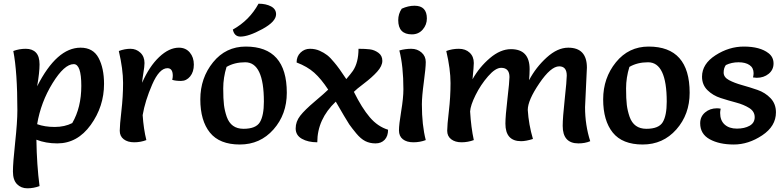

<svg xmlns="http://www.w3.org/2000/svg" viewBox="-20 -770 4234 1039"><path d="M181 -98Q222 -83 276 -83Q330 -83 371 -104Q420 -188 420 -305.5Q420 -423 379 -423Q328 -423 264.5 -320Q201 -217 181 -98ZM181 -303Q287 -512 416 -512Q484 -512 513.5 -456.5Q543 -401 543 -316Q543 -194 471 -94Q399 6 290 6Q228 6 177 -14Q179 123 194 237Q162 249 128 249Q94 249 72 226.5Q50 204 50 158Q50 112 62 1Q74 -110 74 -173Q74 -381 52 -494Q84 -506 119.5 -506Q155 -506 174.5 -485.5Q194 -465 194 -421.5Q194 -378 181 -303Z M623 -494Q655 -506 686 -506Q717 -506 739.5 -485Q762 -464 762 -429Q762 -411 756 -375.5Q750 -340 749 -322Q788 -411 841.5 -461.5Q895 -512 948 -512Q985 -512 1007 -486Q1029 -460 1029 -420.5Q1029 -381 1009 -356.5Q989 -332 959.5 -332Q930 -332 912 -338Q915 -350 915 -360Q915 -401 886 -401Q842 -401 803.5 -312.5Q765 -224 752 -147Q757 -72 772 -12Q741 0 706 0Q671 0 649.5 -16.5Q628 -33 628 -62.5Q628 -92 637 -170Q646 -248 646 -321.5Q646 -395 623 -494Z M1310 -518Q1532 -518 1532 -268Q1532 -151 1460 -69.5Q1388 12 1278 12Q1168 12 1116 -52.5Q1064 -117 1064 -232.5Q1064 -348 1133 -433Q1202 -518 1310 -518ZM1206 -408Q1188 -350 1188 -292Q1188 -234 1192 -202Q1196 -170 1207 -138Q1230 -73 1297.5 -73Q1365 -73 1386.5 -109Q1408 -145 1408 -220Q1408 -433 1307 -433Q1249 -433 1206 -408ZM1240 -610Q1330 -660 1379 -750Q1419 -750 1446.5 -735.5Q1474 -721 1474 -693Q1474 -653 1399.5 -612.5Q1325 -572 1281 -572Q1248 -572 1240 -610Z M2080 -68Q2080 -33 2061.5 -13.5Q2043 6 2012 6Q1981 6 1956.5 -6.5Q1932 -19 1908 -48Q1884 -77 1870 -97Q1850 -128 1797 -220Q1697 -125 1697 0Q1647 0 1613.5 -19Q1580 -38 1580 -75Q1580 -112 1604.5 -143.5Q1629 -175 1683.5 -221Q1738 -267 1756 -285Q1718 -343 1680.5 -376.5Q1643 -410 1585 -432Q1585 -465 1606.5 -485.5Q1628 -506 1657 -506Q1686 -506 1709.5 -495.5Q1733 -485 1750.5 -471.5Q1768 -458 1789 -432Q1814 -403 1854 -342Q1878 -370 1890 -387Q1920 -432 1920 -506Q1957 -506 1981.5 -503Q2006 -500 2027.5 -484.5Q2049 -469 2049 -441Q2049 -413 2021 -382Q1993 -351 1950 -318.5Q1907 -286 1895 -273Q1938 -186 1981 -135.5Q2024 -85 2080 -68Z M2141 -497Q2173 -506 2205.5 -506Q2238 -506 2261 -486Q2284 -466 2284 -434.5Q2284 -403 2273.5 -325.5Q2263 -248 2263 -205Q2263 -93 2284 -12Q2253 0 2217 0Q2181 0 2160 -16.5Q2139 -33 2139 -64.5Q2139 -96 2151 -168Q2163 -240 2163 -287Q2163 -412 2141 -497ZM2154 -723Q2189 -739 2223 -739Q2257 -739 2273.5 -721.5Q2290 -704 2290 -670Q2290 -636 2267.5 -610Q2245 -584 2209 -584Q2135 -584 2135 -661Q2135 -695 2154 -723Z M3156 -404 3146 -190Q3146 -93 3174 -6Q3146 6 3110 6Q3025 6 3025 -89Q3025 -132 3036 -233.5Q3047 -335 3047 -361Q3047 -411 3006 -411Q2961 -411 2898.5 -319Q2836 -227 2836 -175Q2841 -96 2864 -18Q2826 -6 2800 -6Q2715 -6 2715 -101Q2715 -141 2726 -235Q2737 -329 2737 -353Q2737 -403 2692 -403Q2661 -403 2621 -357Q2581 -311 2553.5 -255.5Q2526 -200 2524 -167Q2529 -81 2544 -12Q2512 0 2477.5 0Q2443 0 2421.5 -16.5Q2400 -33 2400 -62.5Q2400 -92 2409 -168.5Q2418 -245 2418 -320.5Q2418 -396 2395 -494Q2427 -506 2463 -506Q2499 -506 2521.5 -485Q2544 -464 2544 -429Q2544 -411 2537 -341Q2574 -407 2631 -455.5Q2688 -504 2745 -504Q2846 -504 2846 -396Q2846 -369 2843 -336Q2880 -406 2938.5 -459Q2997 -512 3055 -512Q3156 -512 3156 -404Z M3490 -518Q3712 -518 3712 -268Q3712 -151 3640 -69.5Q3568 12 3458 12Q3348 12 3296 -52.5Q3244 -117 3244 -232.5Q3244 -348 3313 -433Q3382 -518 3490 -518ZM3386 -408Q3368 -350 3368 -292Q3368 -234 3372 -202Q3376 -170 3387 -138Q3410 -73 3477.5 -73Q3545 -73 3566.5 -109Q3588 -145 3588 -220Q3588 -433 3487 -433Q3429 -433 3386 -408Z M3880 -182Q3877 -168 3877 -159Q3877 -118 3901.5 -96Q3926 -74 3967.5 -74Q4009 -74 4036.5 -89.5Q4064 -105 4064 -136Q4064 -167 4034.5 -185.5Q4005 -204 3963.5 -215Q3922 -226 3880 -239.5Q3838 -253 3808.5 -282Q3779 -311 3779 -355Q3779 -424 3852 -471Q3925 -518 4005 -518Q4093 -518 4139 -482Q4166 -461 4166 -426.5Q4166 -392 4139.5 -370.5Q4113 -349 4075 -349Q4067 -349 4055 -351Q4058 -364 4058 -374Q4058 -403 4036 -418Q4014 -433 3976.5 -433Q3939 -433 3908 -418Q3896 -402 3896 -377Q3896 -352 3925 -336.5Q3954 -321 3995.5 -309.5Q4037 -298 4079 -283.5Q4121 -269 4150 -238.5Q4179 -208 4179 -162Q4179 -87 4104.5 -37.5Q4030 12 3951 12Q3872 12 3820.5 -16.5Q3769 -45 3769 -103Q3769 -139 3795.5 -161.5Q3822 -184 3860 -184Q3868 -184 3880 -182Z"/></svg>

Font: Salsa
Style: Regular
Weight: 400
Designer: John Vargas Beltrn
Foundry: John Vargas Beltran
Version: Version 1.002